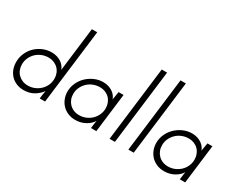

<svg xmlns="http://www.w3.org/2000/svg" viewBox="-89 -1233 2146 1709"><g transform="rotate(30 984.0 -379.0)"><path d="M28 -177Q28 -226 47 -268.5Q66 -311 98 -342Q130 -373 172 -391Q214 -409 261 -409Q292 -409 317 -401Q342 -393 361 -380Q380 -367 392.5 -350Q405 -333 411 -316L466 -766H521L427 0H372L377 -41Q379 -52 381 -62.5Q383 -73 384 -83Q359 -46 314 -19Q269 8 209 8Q167 8 133.5 -6.5Q100 -21 76.5 -46Q53 -71 40.5 -104.5Q28 -138 28 -177ZM83 -184Q83 -155 93 -129.5Q103 -104 121.5 -85.5Q140 -67 165.5 -56.5Q191 -46 222 -46Q258 -46 290 -59.5Q322 -73 346 -96Q370 -119 384 -150Q398 -181 398 -217Q398 -246 388 -271.5Q378 -297 359.5 -315.5Q341 -334 315.5 -344.5Q290 -355 260 -355Q224 -355 191.5 -342Q159 -329 135 -305.5Q111 -282 97 -251Q83 -220 83 -184Z M555 -177Q555 -224 574.5 -266.5Q594 -309 627 -340.5Q660 -372 702.5 -390.5Q745 -409 791 -409Q821 -409 846 -401Q871 -393 890 -379.5Q909 -366 921 -349.5Q933 -333 938 -317L952 -400H1003L954 0H899L904 -41Q906 -52 907 -62Q908 -72 910 -81Q901 -64 885 -48.5Q869 -33 847 -20Q825 -7 798 0.5Q771 8 740 8Q698 8 664 -6.5Q630 -21 606 -46Q582 -71 568.5 -105Q555 -139 555 -177ZM610 -185Q610 -155 620 -130Q630 -105 648.5 -86Q667 -67 692.5 -56.5Q718 -46 749 -46Q785 -46 817 -59.5Q849 -73 873 -96Q897 -119 911 -150.5Q925 -182 925 -217Q925 -246 915 -271.5Q905 -297 887 -315.5Q869 -334 843.5 -344.5Q818 -355 787 -355Q751 -355 719 -342Q687 -329 663 -306Q639 -283 624.5 -252Q610 -221 610 -185Z M1145 0H1090L1184 -766H1239Z M1338 0H1283L1377 -766H1432Z M1468 -177Q1468 -224 1487.5 -266.5Q1507 -309 1540 -340.5Q1573 -372 1615.5 -390.5Q1658 -409 1704 -409Q1734 -409 1759 -401Q1784 -393 1803 -379.5Q1822 -366 1834 -349.5Q1846 -333 1851 -317L1865 -400H1916L1867 0H1812L1817 -41Q1819 -52 1820 -62Q1821 -72 1823 -81Q1814 -64 1798 -48.5Q1782 -33 1760 -20Q1738 -7 1711 0.5Q1684 8 1653 8Q1611 8 1577 -6.5Q1543 -21 1519 -46Q1495 -71 1481.5 -105Q1468 -139 1468 -177ZM1523 -185Q1523 -155 1533 -130Q1543 -105 1561.5 -86Q1580 -67 1605.5 -56.5Q1631 -46 1662 -46Q1698 -46 1730 -59.5Q1762 -73 1786 -96Q1810 -119 1824 -150.5Q1838 -182 1838 -217Q1838 -246 1828 -271.5Q1818 -297 1800 -315.5Q1782 -334 1756.5 -344.5Q1731 -355 1700 -355Q1664 -355 1632 -342Q1600 -329 1576 -306Q1552 -283 1537.5 -252Q1523 -221 1523 -185Z"/></g></svg>

Font: Josefin Sans
Style: Italic
Weight: 400
Italic angle: -7.5°
Designer: Santiago Orozco
Foundry: Typemade